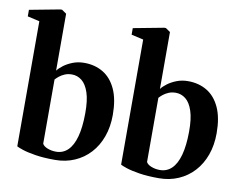

<svg xmlns="http://www.w3.org/2000/svg" viewBox="-88 -937 1349 1068"><g transform="rotate(10 586.0 -403.0)"><path d="M-2.5 -749V-786L169.5 -818.5H179L205 -800.5V-479Q216.5 -494.5 238 -510.5Q259.5 -526.5 288.8 -537.8Q318 -549 352.5 -549Q413.5 -549 460 -520.8Q506.5 -492.5 532.5 -435.2Q558.5 -378 558.5 -291Q558.5 -223.5 538.5 -168Q518.5 -112.5 481.8 -72.5Q445 -32.5 394.8 -10.8Q344.5 11 284.5 11Q220 11 173.5 3.5Q127 -4 99.8 -13.2Q72.5 -22.5 65.5 -27V-733.5ZM296 -473.5Q273.5 -473.5 255.5 -465.8Q237.5 -458 225 -447.8Q212.5 -437.5 205 -429V-66.5Q212 -52.5 234.2 -43.8Q256.5 -35 282.5 -35Q321.5 -35 349 -61.5Q376.5 -88 391 -140.8Q405.5 -193.5 406 -272.5Q406.5 -346 391.8 -390Q377 -434 352 -453.8Q327 -473.5 296 -473.5Z M584 -749V-786L756 -818.5H765.5L791.5 -800.5V-479Q803 -494.5 824.5 -510.5Q846 -526.5 875.2 -537.8Q904.5 -549 939 -549Q1000 -549 1046.5 -520.8Q1093 -492.5 1119 -435.2Q1145 -378 1145 -291Q1145 -223.5 1125 -168Q1105 -112.5 1068.2 -72.5Q1031.5 -32.5 981.2 -10.8Q931 11 871 11Q806.5 11 760 3.5Q713.5 -4 686.2 -13.2Q659 -22.5 652 -27V-733.5ZM882.5 -473.5Q860 -473.5 842 -465.8Q824 -458 811.5 -447.8Q799 -437.5 791.5 -429V-66.5Q798.5 -52.5 820.8 -43.8Q843 -35 869 -35Q908 -35 935.5 -61.5Q963 -88 977.5 -140.8Q992 -193.5 992.5 -272.5Q993 -346 978.2 -390Q963.5 -434 938.5 -453.8Q913.5 -473.5 882.5 -473.5Z"/></g></svg>

Font: Merriweather 72pt
Style: Bold
Weight: 700
Version: Version 2.100